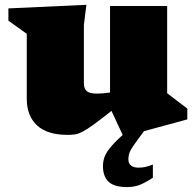

<svg xmlns="http://www.w3.org/2000/svg" viewBox="-20 -547 818 800"><path d="M329.5 -201.5Q329.5 -177.5 341.5 -167.2Q353.5 -157 383.5 -157Q393.5 -157 407.5 -158Q421.5 -159 438.5 -161.5V-522H676.5V-158.5L760.5 -94.5V-49.5L580 -0.5L551.5 38Q529 68.5 522 83.5Q515 98.5 515 117Q515 135 526.8 143.2Q538.5 151.5 555.5 151.5Q571.5 151.5 584.2 149Q597 146.5 617 138.5V193.5Q582.5 216 559.8 224.2Q537 232.5 509 232.5Q455.5 232.5 432.2 210Q409 187.5 409 145.5Q409 127.5 414.5 110Q420 92.5 437.8 70Q455.5 47.5 491.5 15H491L444.5 -85Q398.5 -48.5 370.2 -28Q342 -7.5 324.5 1.5Q307 10.5 293.5 12.8Q280 15 262.5 15Q176.5 15 134 -24.8Q91.5 -64.5 91.5 -136V-406L15 -461V-512L340 -527L329.5 -443Z"/></svg>

Font: Newsreader Caption ExtraBold
Style: Regular
Weight: 800
Designer: Hugues Gentile
Foundry: Production Type
Version: Version 1.001